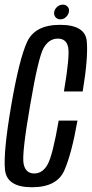

<svg xmlns="http://www.w3.org/2000/svg" viewBox="-20 -784 387 808"><path d="M114.5 4Q8.5 4 1 -69.8Q-6.5 -143.5 27 -339Q61 -536.5 94.2 -608Q127.5 -679.5 232.5 -679.5Q339 -679.5 345.2 -610.2Q351.5 -541 328 -399H249Q274 -546.5 267 -584Q260 -621.5 223.5 -621.5Q186 -621.5 163.5 -582Q141 -542.5 106.5 -339Q71.5 -137 79.2 -95.5Q87 -54 124 -54Q160 -54 181 -93.2Q202 -132.5 227 -276.5H306Q282 -139 251 -67.5Q220 4 114.5 4ZM234 -702.5Q221.5 -702.5 213.8 -711.5Q206 -720.5 208 -734Q210.5 -746.5 221 -755.5Q231.5 -764.5 244.5 -764.5Q257 -764.5 264.8 -755.5Q272.5 -746.5 270 -734Q267.5 -721 257.2 -711.8Q247 -702.5 234 -702.5Z"/></svg>

Font: Anybody Condensed Regular
Style: Italic
Weight: 400
Width: 3
Italic angle: -10°
Designer: Tyler Finck
Foundry: Etcetera Type Company
Version: Version 1.010; ttfautohint (v1.8.3) -l 8 -r 50 -G 200 -x 14 